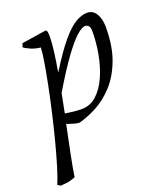

<svg xmlns="http://www.w3.org/2000/svg" viewBox="-150 -560 784 913"><g transform="rotate(-20 242.0 -103.0)"><path d="M0 262 -15 253Q-3 226 13 174Q29 122 46 56.5Q63 -9 79 -78.5Q95 -148 107.5 -211Q120 -274 127.5 -321Q135 -368 135 -388Q112 -390 89.5 -399Q67 -408 54 -418L60 -437L184 -456Q187 -456 190 -450Q193 -444 193 -421Q193 -391 187 -345.5Q181 -300 172 -247Q227 -336 267.5 -384Q308 -432 339.5 -450Q371 -468 397 -468Q427 -468 443 -441.5Q459 -415 459 -374Q459 -277 433 -208.5Q407 -140 365.5 -95Q324 -50 276.5 -25Q229 0 186 11Q175 11 158 6Q141 1 124 -5Q108 72 94.5 139Q81 206 75 247Q50 257 28 259.5Q6 262 0 262ZM218 -46Q262 -46 295 -76.5Q328 -107 349.5 -156.5Q371 -206 381.5 -264Q392 -322 392 -376Q392 -412 367 -412Q351 -412 323 -387Q295 -362 253.5 -305Q212 -248 154 -151L135 -54Q155 -51 175.5 -48.5Q196 -46 218 -46Z"/></g></svg>

Font: Mate
Style: Italic
Weight: 400
Italic angle: -10.8°
Designer: Eduardo Rodriguez Tunni
Foundry: Eduardo Rodriguez Tunni
Version: Version 1.003; ttfautohint (v1.8.4.7-5d5b);gftools[0.9.24]